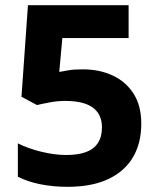

<svg xmlns="http://www.w3.org/2000/svg" viewBox="-20 -710 612 742"><path d="M241 12Q185 12 135.5 2Q86 -8 49 -27V-156Q86 -137 138 -124Q190 -111 236 -111Q281 -111 311.5 -122Q342 -133 358 -157Q374 -181 374 -218Q374 -268 339 -294Q304 -320 231 -320Q203 -320 173 -314.5Q143 -309 123 -304L63 -336L88 -690H477V-563H221L209 -432Q226 -435 245.5 -438.5Q265 -442 300 -442Q365 -442 416 -418Q467 -394 496.5 -347.5Q526 -301 526 -232Q526 -157 494 -102.5Q462 -48 398.5 -18Q335 12 241 12Z"/></svg>

Font: Noto Sans Kannada
Style: Regular
Weight: 400
Designer: Jelle Bosma - Monotype Design Team
Foundry: Monotype Imaging Inc.
Version: Version 2.003